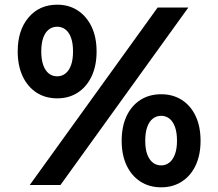

<svg xmlns="http://www.w3.org/2000/svg" viewBox="-20 -788 931 819"><path d="M107 1 652.5 -756H783.5L238 1ZM224 -368.5Q173.5 -368.5 135.5 -393.2Q97.5 -418 76.5 -463Q55.5 -508 55.5 -568.5Q55.5 -659 101.8 -713.5Q148 -768 224 -768Q274 -768 311.8 -743.2Q349.5 -718.5 370.8 -673.8Q392 -629 392 -568.5Q392 -507.5 370.8 -462.5Q349.5 -417.5 311.8 -393Q274 -368.5 224 -368.5ZM224 -462.5Q244 -462.5 259.2 -474.5Q274.5 -486.5 283 -510Q291.5 -533.5 291.5 -568.5Q291.5 -603.5 283 -627Q274.5 -650.5 259.2 -662.2Q244 -674 224 -674Q203.5 -674 188.2 -662.2Q173 -650.5 164.5 -627Q156 -603.5 156 -568.5Q156 -534 164.5 -510.2Q173 -486.5 188.2 -474.5Q203.5 -462.5 224 -462.5ZM667.5 11Q617 11 579 -13.5Q541 -38 520 -82.5Q499 -127 499 -187.5Q499 -248.5 520 -293Q541 -337.5 579 -361.8Q617 -386 667.5 -386Q717.5 -386 755.5 -361.8Q793.5 -337.5 814.5 -293Q835.5 -248.5 835.5 -187.5Q835.5 -127.5 814.8 -83Q794 -38.5 756 -13.8Q718 11 667.5 11ZM667.5 -82.5Q687.5 -82.5 702.8 -94.8Q718 -107 726.5 -130.5Q735 -154 735 -187.5Q735 -222.5 726.5 -246.2Q718 -270 702.8 -282Q687.5 -294 667.5 -294Q647.5 -294 632 -282Q616.5 -270 608 -246.2Q599.5 -222.5 599.5 -187.5Q599.5 -153 608 -129.8Q616.5 -106.5 631.8 -94.5Q647 -82.5 667.5 -82.5Z"/></svg>

Font: Hepta Slab ExtraLight SemiBold
Style: Regular
Weight: 600
Version: Version 1.102